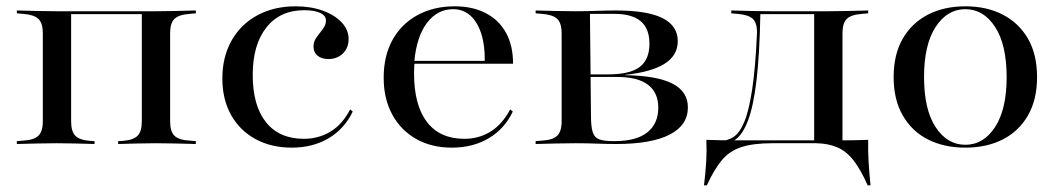

<svg xmlns="http://www.w3.org/2000/svg" viewBox="-20 -447 3297 596"><path d="M463.7 -2.4Q433.9 -2.4 406.9 -1.6Q379.8 -0.8 346.8 0V-8.9L361.3 -9.7Q393.5 -12.1 406.9 -25.4Q420.2 -38.7 420.2 -70.2V-412.1H463.7Q496.8 -412.1 525.4 -412.9Q554 -413.7 587.9 -414.5V-405.6L569.4 -404Q535.5 -401.6 521.8 -388.7Q508.1 -375.8 508.1 -343.5V-70.2Q508.1 -38.7 521.8 -25.4Q535.5 -12.1 569.4 -10.5L587.9 -8.9V0Q554 -0.8 525.4 -1.6Q496.8 -2.4 463.7 -2.4ZM156.5 -2.4Q124.2 -2.4 95.6 -1.6Q66.9 -0.8 32.3 0V-8.9L51.6 -10.5Q84.7 -12.1 98.8 -25.4Q112.9 -38.7 112.9 -70.2V-343.5Q112.9 -375.8 98.8 -388.7Q84.7 -401.6 51.6 -404L32.3 -405.6V-414.5Q66.9 -413.7 95.6 -412.9Q124.2 -412.1 156.5 -412.1H200.8V-70.2Q200.8 -38.7 214.1 -25.4Q227.4 -12.1 259.7 -9.7L273.4 -8.9V0Q241.1 -0.8 214.1 -1.6Q187.1 -2.4 156.5 -2.4ZM181.5 -403.2V-412.1H441.1V-403.2Z M885.5 11.3Q821.8 11.3 773 -15.3Q724.2 -41.9 697.2 -90.3Q670.2 -138.7 670.2 -203.2Q670.2 -270.2 698.8 -321Q727.4 -371.8 779 -399.6Q830.6 -427.4 897.6 -427.4Q944.4 -427.4 981.5 -414.1Q1018.5 -400.8 1040.3 -377.8Q1062.1 -354.8 1062.1 -325.8Q1062.1 -298.4 1044.4 -281Q1026.6 -263.7 999.2 -263.7Q978.2 -263.7 965.7 -274.2Q953.2 -284.7 953.2 -302.4Q953.2 -318.5 962.9 -331.5Q972.6 -344.4 982.3 -357.3Q991.9 -370.2 991.9 -383.1Q991.9 -398.4 973.8 -406.9Q955.6 -415.3 924.2 -415.3Q849.2 -415.3 806.9 -361.7Q764.5 -308.1 764.5 -214.5Q764.5 -119.4 805.6 -67.7Q846.8 -16.1 923.4 -16.1Q968.5 -16.1 1005.6 -38.3Q1042.7 -60.5 1066.9 -107.3L1075 -100.8Q1049.2 -46.8 1000 -17.7Q950.8 11.3 885.5 11.3Z M1382.3 11.3Q1319.4 11.3 1271.8 -15.7Q1224.2 -42.7 1197.6 -91.5Q1171 -140.3 1171 -205.6Q1171 -274.2 1198.8 -323.8Q1226.6 -373.4 1276.6 -400.4Q1326.6 -427.4 1391.1 -427.4Q1447.6 -427.4 1488.3 -406Q1529 -384.7 1550.8 -345.2Q1572.6 -305.6 1572.6 -249.2H1229.8L1229 -258.1H1484.7Q1485.5 -306.5 1473.8 -342.7Q1462.1 -379 1439.9 -398.8Q1417.7 -418.5 1386.3 -418.5Q1337.9 -418.5 1305.6 -376.2Q1273.4 -333.9 1266.1 -256.5L1266.9 -254.8Q1266.1 -246.8 1265.7 -237.9Q1265.3 -229 1265.3 -218.5Q1265.3 -121 1305.2 -68.5Q1345.2 -16.1 1421.8 -16.1Q1466.1 -16.1 1502.4 -38.3Q1538.7 -60.5 1563.7 -107.3L1571.8 -100.8Q1546.8 -47.6 1497.6 -18.1Q1448.4 11.3 1382.3 11.3Z M1766.9 -2.4Q1734.7 -2.4 1706 -1.6Q1677.4 -0.8 1642.7 0V-8.9L1662.1 -10.5Q1695.2 -12.1 1709.3 -25.4Q1723.4 -38.7 1723.4 -70.2V-343.5Q1723.4 -375.8 1709.3 -388.7Q1695.2 -401.6 1662.1 -404L1642.7 -405.6V-414.5Q1677.4 -413.7 1706 -412.9Q1734.7 -412.1 1766.9 -412.1Q1800 -412.1 1831.5 -413.3Q1862.9 -414.5 1891.9 -414.5Q1989.5 -414.5 2036.7 -390.7Q2083.9 -366.9 2083.9 -319.4Q2083.9 -275 2043.1 -249.2Q2002.4 -223.4 1920.2 -214.5V-213.7Q2019.4 -212.1 2067.3 -187.5Q2115.3 -162.9 2115.3 -113.7Q2115.3 -58.1 2058.5 -29Q2001.6 0 1893.5 0Q1863.7 0 1831.9 -1.2Q1800 -2.4 1767.7 -2.4ZM1814.5 -87.1Q1814.5 -54 1819.8 -37.1Q1825 -20.2 1839.9 -14.5Q1854.8 -8.9 1884.7 -8.9H1887.9Q1954.8 -8.9 1989.1 -35.9Q2023.4 -62.9 2023.4 -112.9Q2023.4 -159.7 1991.5 -183.9Q1959.7 -208.1 1896 -208.1H1783.1V-216.1H1866.9Q1935.5 -216.1 1965.7 -239.1Q1996 -262.1 1996 -311.3Q1996 -358.1 1969 -381Q1941.9 -404 1886.3 -404H1808.9L1811.3 -405.6Z M2377.4 -2.4Q2317.7 -2.4 2281 9.7Q2244.4 21.8 2220.6 50.4Q2196.8 79 2174.2 128.2H2165.3Q2170.2 89.5 2172.2 54.4Q2174.2 19.4 2172.6 -12.9Q2194.4 -12.1 2216.5 -11.7Q2238.7 -11.3 2261.3 -11.3H2377.4H2532.3V-2.4ZM2212.9 1.6 2214.5 -8.9Q2237.9 -9.7 2256.9 -21.8Q2275.8 -33.9 2290.3 -68.5Q2304.8 -103.2 2314.9 -169.8Q2325 -236.3 2329.8 -343.5Q2330.6 -375.8 2316.5 -388.7Q2302.4 -401.6 2268.5 -404L2250 -405.6V-414.5Q2283.9 -413.7 2312.5 -412.9Q2341.1 -412.1 2374.2 -412.1H2375.8H2550.8Q2583.1 -412.1 2612.1 -412.9Q2641.1 -413.7 2675 -414.5V-405.6L2656.5 -404Q2622.6 -401.6 2608.9 -388.7Q2595.2 -375.8 2595.2 -343.5V-207.3H2507.3V-405.6L2509.7 -403.2H2337.1L2340.3 -404.8Q2337.9 -276.6 2328.2 -196.4Q2318.5 -116.1 2302 -73Q2285.5 -29.8 2263.3 -14.1Q2241.1 1.6 2212.9 1.6ZM2507.3 -2.4V-207.3H2595.2V-2.4ZM2507.3 -2.4 2508.1 -10.5 2577.4 -11.3H2513.7H2587.9Q2609.7 -11.3 2631.5 -11.7Q2653.2 -12.1 2675 -12.9Q2674.2 19.4 2676.2 54.4Q2678.2 89.5 2682.3 128.2H2673.4Q2651.6 79 2629.4 50.8Q2607.3 22.6 2579.4 10.5Q2551.6 -1.6 2513.7 -2.4Z M2976.6 11.3Q2910.5 11.3 2860.5 -14.1Q2810.5 -39.5 2782.3 -88.7Q2754 -137.9 2754 -207.3Q2754 -278.2 2782.3 -327Q2810.5 -375.8 2860.5 -401.6Q2910.5 -427.4 2976.6 -427.4Q3042.7 -427.4 3092.7 -401.6Q3142.7 -375.8 3171 -327Q3199.2 -278.2 3199.2 -207.3Q3199.2 -137.9 3171 -88.7Q3142.7 -39.5 3092.7 -14.1Q3042.7 11.3 2976.6 11.3ZM2976.6 2.4Q3033.1 2.4 3069 -52.8Q3104.8 -108.1 3104.8 -207.3Q3104.8 -308.1 3069 -363.3Q3033.1 -418.5 2976.6 -418.5Q2920.2 -418.5 2884.3 -363.3Q2848.4 -308.1 2848.4 -208.1Q2848.4 -107.3 2884.3 -52.4Q2920.2 2.4 2976.6 2.4Z"/></svg>

Font: Playfair 144pt SemiExpanded Medium
Style: Regular
Weight: 500
Width: 6
Designer: Claus Eggers Sørensen
Foundry: Claus Eggers Sørensen
Version: Version 2.203